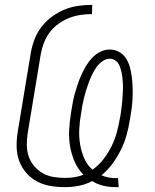

<svg xmlns="http://www.w3.org/2000/svg" viewBox="-20 -763 640 791"><path d="M457 8Q430 8 405 2Q380 -4 360 -17Q333 -3 304.5 2.5Q276 8 248 8Q217 8 187.5 3Q158 -2 132.5 -15.5Q107 -29 88 -51Q69 -73 59 -100.5Q49 -128 48.5 -158.5Q48 -189 53 -220L107 -546Q112 -574 122.5 -601.5Q133 -629 151.5 -653Q170 -677 195 -695Q220 -713 247 -724Q274 -735 303 -739Q332 -743 360 -743L359 -705Q336 -705 312 -701.5Q288 -698 265 -689Q242 -680 221 -665Q200 -650 185 -630Q170 -610 161 -586.5Q152 -563 148 -540L94 -214Q90 -189 90.5 -164.5Q91 -140 98.5 -118Q106 -96 121 -78.5Q136 -61 156 -49.5Q176 -38 200 -34Q224 -30 249 -30Q268 -30 287 -33Q306 -36 324 -43Q301 -66 287.5 -97Q274 -128 268.5 -161.5Q263 -195 265 -230Q267 -265 273 -301Q276 -320 279.5 -339.5Q283 -359 288.5 -378.5Q294 -398 300.5 -417Q307 -436 315.5 -455Q324 -474 334.5 -491.5Q345 -509 359.5 -524.5Q374 -540 393 -549.5Q412 -559 432 -559Q454 -559 472 -548.5Q490 -538 500.5 -520.5Q511 -503 516 -483Q521 -463 523.5 -442Q526 -421 526.5 -399.5Q527 -378 526 -356.5Q525 -335 522 -313Q519 -291 515 -269Q510 -238 501.5 -207Q493 -176 478.5 -146.5Q464 -117 444 -89.5Q424 -62 398 -41Q411 -35 426.5 -32Q442 -29 457 -29Q460 -29 462 -29.5Q464 -30 466 -30L469 8ZM361 -64Q387 -82 406.5 -107.5Q426 -133 439.5 -160.5Q453 -188 461 -217Q469 -246 474 -276Q477 -289 478.5 -303Q480 -317 482 -331Q484 -345 484.5 -359Q485 -373 486 -386.5Q487 -400 486.5 -414Q486 -428 484.5 -441.5Q483 -455 480 -468Q477 -481 472 -493Q467 -505 456.5 -513Q446 -521 432 -521Q416 -521 401 -510Q386 -499 376.5 -485Q367 -471 359.5 -455.5Q352 -440 346 -424Q340 -408 335 -392Q330 -376 326 -359.5Q322 -343 319 -327Q316 -311 314 -295Q308 -263 306.5 -231Q305 -199 310 -168.5Q315 -138 327 -110.5Q339 -83 361 -64Z"/></svg>

Font: Iosevka Extralight Extended
Style: Italic
Weight: 200
Width: 7
Italic angle: -9°
Monospace: yes
Designer: Belleve Invis
Foundry: Belleve Invis
Version: Version 32.5.0; ttfautohint (v1.8.4)